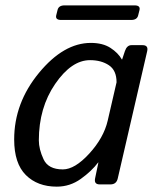

<svg xmlns="http://www.w3.org/2000/svg" viewBox="-20 -679 577 707"><path d="M205.1 -605.5Q183.1 -605.5 187 -622.6L191.9 -642.1Q195.8 -659.2 217.8 -659.2H475.6Q497.6 -659.2 493.7 -642.1L488.8 -622.6Q484.9 -605.5 462.9 -605.5ZM32.2 -165.5Q32.2 -299.8 123.3 -410.4Q214.4 -521 314.5 -521Q358.4 -521 386.7 -502.7Q415 -484.4 428.7 -460H429.7L439.9 -490.7Q447.3 -512.7 463.9 -512.7H504.9Q526.9 -512.7 522 -490.7L413.6 -22Q408.7 0 386.7 0H347.2Q325.7 0 330.1 -22L342.3 -80.6H341.3Q317.4 -48.8 277.6 -20.3Q237.8 8.3 189 8.3Q118.2 8.3 75.2 -34.4Q32.2 -77.1 32.2 -165.5ZM123 -162.1Q123 -129.9 140.4 -92.5Q157.7 -55.2 211.4 -55.2Q255.4 -55.2 308.6 -113.3Q361.8 -171.4 376.5 -234.4L409.2 -376Q409.2 -419.9 381.1 -438.7Q353 -457.5 311.5 -457.5Q243.2 -457.5 183.1 -369.9Q123 -282.2 123 -162.1Z"/></svg>

Font: Istok
Style: Italic
Weight: 500
Italic angle: -13°
Designer: Andrey V. Panov
Foundry: Andrey V. Panov
Version: Version 1.0.3